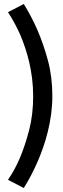

<svg xmlns="http://www.w3.org/2000/svg" viewBox="-20 -796 314 961"><path d="M99 -776C151 -692 190 -604 220 -493C235 -437 242 -378 242 -315C242 -190 206 -75 170 9C149 58 125 104 99 145L20 104C67 36 99 -43 126 -145C139 -196 146 -252 146 -315C146 -440 114 -543 83 -618C64 -661 43 -700 20 -735Z"/></svg>

Font: League Gothic
Style: Regular
Weight: 400
Designer: The League of Moveable Type
Version: Version 1.560;PS 001.560;hotconv 1.0.56;makeotf.lib2.0.21325